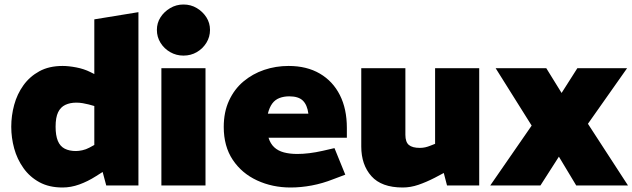

<svg xmlns="http://www.w3.org/2000/svg" viewBox="-20 -824 2810 853"><path d="M258 9Q198 9 155 -14.5Q112 -38 84 -77.5Q56 -117 43 -164.5Q30 -212 30 -261Q30 -310 43 -358Q56 -406 84 -445Q112 -484 155 -507.5Q198 -531 258 -531Q285 -531 319 -524.5Q353 -518 381 -504L399 -495V-738L595 -770V0H452L436 -60L406 -41Q370 -18 332.5 -4.5Q295 9 258 9ZM227 -261Q227 -222 237 -198Q247 -174 267.5 -163.5Q288 -153 317 -153Q330 -153 346 -156.5Q362 -160 377 -168L399 -180V-353L374 -360Q362 -363 348 -365.5Q334 -368 319 -368Q291 -368 270 -358Q249 -348 238 -325Q227 -302 227 -261Z M697 0V-521H893V0ZM795 -577Q763 -577 736 -592.5Q709 -608 693 -634Q677 -660 677 -691Q677 -722 693 -747Q709 -772 736 -788Q763 -804 795 -804Q828 -804 854.5 -788Q881 -772 897 -747Q913 -722 913 -691Q913 -660 897 -634Q881 -608 854.5 -592.5Q828 -577 795 -577Z M1271 9Q1190 9 1122 -22.5Q1054 -54 1014 -114Q974 -174 974 -260Q974 -326 997.5 -377Q1021 -428 1061.5 -462Q1102 -496 1153.5 -513.5Q1205 -531 1262 -531Q1343 -531 1401 -497Q1459 -463 1490 -401.5Q1521 -340 1521 -256V-212H1173Q1181 -186 1198 -170Q1215 -154 1241 -147Q1267 -140 1301 -140Q1326 -140 1354.5 -143.5Q1383 -147 1414 -154L1466 -166L1514 -48L1461 -28Q1413 -9 1365 0Q1317 9 1271 9ZM1170 -319H1350Q1345 -358 1325.5 -377Q1306 -396 1265 -396Q1241 -396 1221.5 -388.5Q1202 -381 1189.5 -364Q1177 -347 1170 -319Z M1769 9Q1675 9 1630 -41.5Q1585 -92 1585 -173V-521H1781V-225Q1781 -193 1796.5 -180Q1812 -167 1845 -167Q1858 -167 1869 -169.5Q1880 -172 1890 -176L1913 -185V-521H2109V0H1966L1941 -96L1977 -69L1911 -34Q1874 -15 1839 -3Q1804 9 1769 9Z M2158 0 2342 -266 2182 -521H2407L2475 -411L2545 -521H2766L2592 -274L2770 0H2540L2463 -128L2381 0Z"/></svg>

Font: REM Medium ExtraBold
Style: Regular
Weight: 800
Version: Version 1.005;gftools[0.9.28]